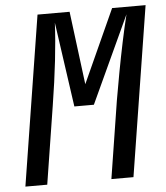

<svg xmlns="http://www.w3.org/2000/svg" viewBox="-52 -777 710 823"><g transform="rotate(-5 302.5 -365.0)"><path d="M24 0 140 -730H278L318 -415L461 -730H605L489 0H394L447 -335Q456 -388 468 -452.5Q480 -517 493.5 -581.5Q507 -646 520 -698L347 -324H263L211 -689Q204 -541 171 -335L118 0Z"/></g></svg>

Font: JetBrains Mono NL Medium
Style: Italic
Weight: 500
Italic angle: -9°
Monospace: yes
Designer: Philipp Nurullin, Konstantin Bulenkov
Foundry: JetBrains
Version: Version 2.305; ttfautohint (v1.8.4.7-5d5b)